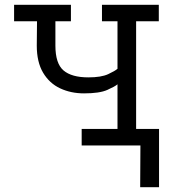

<svg xmlns="http://www.w3.org/2000/svg" viewBox="-20 -609 730 804"><path d="M567 175 568 0H471V-69H646V175ZM322 0V-69H472V-256Q462 -247 429.5 -232.5Q397 -218 332 -218Q277 -218 232 -239Q187 -260 160.5 -304.5Q134 -349 134 -418L135 -520H39V-589H277V-520H212V-418Q212 -343 246 -314Q280 -285 350 -285Q404 -285 433 -298.5Q462 -312 472 -321V-520H407V-589H645V-520H550V-69H643V0Z"/></svg>

Font: Podkova
Style: Regular
Weight: 400
Designer: Ilya Yudin
Foundry: Cyreal (www.cyreal.org)
Version: Version 2.103